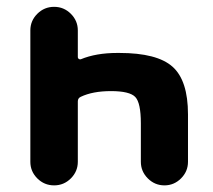

<svg xmlns="http://www.w3.org/2000/svg" viewBox="-20 -566 626 565"><path d="M209 -397.5Q209 -394.5 211.9 -392.6Q214.8 -390.6 217.8 -391.6Q262.7 -410.2 325.2 -410.2Q328.1 -410.2 331.1 -410.2Q442.4 -410.2 487.8 -369.6Q533.2 -329.1 533.2 -229.5V-89.8Q533.2 -61.5 512.7 -41Q492.2 -20.5 463.9 -20.5Q435.5 -20.5 415 -41Q394.5 -61.5 394.5 -89.8V-203.1Q394.5 -263.7 377.9 -280.8Q361.3 -297.9 306.6 -297.9Q252.9 -297.9 217.8 -281.2Q209 -277.3 209 -267.6V-89.8Q209 -61.5 188.5 -41Q168 -20.5 139.2 -20.5Q110.4 -20.5 89.8 -41Q69.3 -61.5 69.3 -89.8V-476.6Q69.3 -504.9 89.8 -525.4Q110.4 -545.9 139.2 -545.9Q168 -545.9 188.5 -525.4Q209 -504.9 209 -476.6Z"/></svg>

Font: Gen Jyuu GothicX Bold
Style: Bold
Weight: 700
Designer: Ryoko NISHIZUKA (kana &amp; ideographs); Paul D. Hunt (Latin, Greek &amp; Cyrillic); Wenlong ZHANG (bopomofo); Sandoll C
Version: Version 1.058.20140828